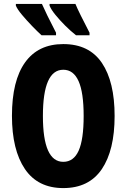

<svg xmlns="http://www.w3.org/2000/svg" viewBox="-20 -950 646 980"><path d="M565 -358Q565 -183 499.5 -86.5Q434 10 303 10Q173 10 107 -87.5Q41 -185 41 -359Q41 -538 108 -631.5Q175 -725 303 -725Q435 -725 500 -629Q565 -533 565 -358ZM199 -358Q199 -124 303 -124Q356 -124 381.5 -181Q407 -238 407 -358Q407 -478 381 -536Q355 -594 303 -594Q199 -594 199 -358ZM365 -930Q373 -910 392 -871.5Q411 -833 437 -783V-770H368Q340 -792 312.5 -819.5Q285 -847 263 -874Q241 -901 233 -921V-930ZM194 -930Q204 -907 222 -870Q240 -833 266 -783V-770H192Q171 -789 143.5 -817.5Q116 -846 92.5 -874Q69 -902 61 -921V-930Z"/></svg>

Font: Noto Sans ExtraCondensed ExtraBold
Style: Regular
Weight: 800
Width: 2
Designer: Monotype Design Team
Foundry: Monotype Imaging Inc.
Version: Version 2.013; ttfautohint (v1.8.4.7-5d5b)